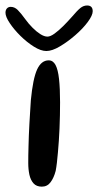

<svg xmlns="http://www.w3.org/2000/svg" viewBox="-55 -658 358 700"><path d="M97.5 22.5Q78 22.5 67.2 10.5Q56.5 -1.5 52.2 -21Q48 -40.5 48 -63.5Q48 -76 48.2 -92Q48.5 -108 49 -126.5Q49.5 -145 50.2 -165Q51 -185 52.2 -206.5Q53.5 -228 54.8 -249.8Q56 -271.5 57.5 -293Q65 -371 80.2 -404.5Q95.5 -438 122.5 -438Q138.5 -438 147.5 -421Q156.5 -404 160.2 -370Q164 -336 164 -285Q164 -261.5 163.5 -237.5Q163 -213.5 162 -190Q161 -166.5 159.5 -144.5Q158 -122.5 156.2 -102.5Q154.5 -82.5 152.5 -65.2Q150.5 -48 148 -35Q141.5 -10 129.5 6.2Q117.5 22.5 97.5 22.5ZM114 -472Q94 -472 68.5 -488Q43 -504 19.5 -527.2Q-4 -550.5 -19.5 -573.8Q-35 -597 -35 -611.5Q-35 -621.5 -29.8 -627.2Q-24.5 -633 -16 -633Q-2 -633 9.5 -621.8Q21 -610.5 38 -587Q49.5 -571 63.8 -556.8Q78 -542.5 92.2 -533.5Q106.5 -524.5 118 -524.5Q128.5 -524.5 143.8 -535.5Q159 -546.5 175.8 -563.2Q192.5 -580 207.5 -597Q226.5 -619.5 238 -628.8Q249.5 -638 262.5 -638Q283 -638 283 -617Q283 -602 265 -577.8Q247 -553.5 219.2 -529.5Q191.5 -505.5 163.2 -488.8Q135 -472 114 -472Z"/></svg>

Font: Gluten Light
Style: Regular
Weight: 300
Designer: Tyler Finck
Foundry: Etcetera Type Company
Version: Version 1.300